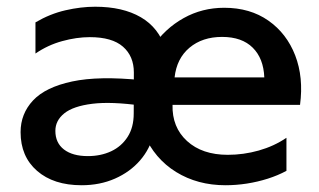

<svg xmlns="http://www.w3.org/2000/svg" viewBox="-20 -533 945 568"><path d="M221.4 15Q138.6 15 89.7 -27.5Q40.9 -69.9 40.9 -142.1Q40.9 -196.5 77.8 -235.9Q114.6 -275.2 193.5 -292Q272.4 -308.8 398.8 -295.9L399.2 -220.4Q309.4 -233 253.1 -226Q196.7 -219 170.2 -197.7Q143.8 -176.4 143.8 -145.9Q143.8 -110.4 169.2 -90.8Q194.8 -71.2 239.9 -71.2Q278.1 -71.2 308.8 -85.5Q339.4 -99.8 357.5 -128Q375.6 -156.1 375.6 -197.2L376 -318.6Q376 -366.7 343.8 -394.9Q311.7 -423.1 245.6 -423.1Q206.6 -423.1 164.1 -411.4Q121.6 -399.8 84.9 -374.6V-466.8Q128 -492.1 173.7 -502.6Q219.4 -513.1 261.6 -513.1Q343.1 -513.1 396.6 -482Q450.1 -450.9 469.8 -388.2L431.2 -394.5Q468.4 -448.9 523.2 -479.4Q577.9 -510 643.4 -510Q719.9 -510 774 -472Q828.1 -434.1 853.3 -369.1Q878.4 -304.1 867.6 -222.8H490.4Q488.7 -156.6 533.3 -115.8Q578 -75 653.8 -75Q700.4 -75 745.5 -87.7Q790.6 -100.4 827.4 -125.4V-27.6Q802 -13.9 772.1 -4.4Q742.1 5.1 710.2 10.1Q678.2 15 647.1 15Q564.5 15 500.9 -24.2Q437.4 -63.4 405.9 -135.9L434.5 -136.8Q424 -92.6 394.3 -58.4Q364.6 -24.2 320.1 -4.6Q275.6 15 221.4 15ZM496.5 -304H761.9Q759.7 -360.1 727.7 -391.9Q695.7 -423.8 637 -423.8Q578.6 -423.8 540.6 -391.9Q502.7 -360.1 496.5 -304Z"/></svg>

Font: Geologica-Sharp
Style: Regular
Weight: 100
Designer: Sindre Bremnes, Frode Helland
Foundry: Monokrom Skriftforlag AS
Version: Version 1.010;gftools[0.9.28]